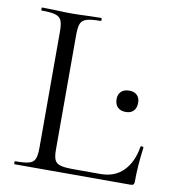

<svg xmlns="http://www.w3.org/2000/svg" viewBox="-73 -690 680 754"><g transform="rotate(10 266.5 -312.5)"><path d="M185 -85Q185 -57 191 -44Q197 -31 213.5 -26Q230 -21 266 -21H374Q431 -21 465.5 -56.5Q500 -92 510 -154Q510 -156 514 -156Q517 -156 519.5 -155Q522 -154 522 -152Q512 -78 512 -15Q512 -7 509 -3.5Q506 0 497 0H35Q33 0 33 -6Q33 -12 35 -12Q73 -12 90.5 -17Q108 -22 114 -36.5Q120 -51 120 -81V-544Q120 -574 114 -588Q108 -602 90.5 -607.5Q73 -613 35 -613Q33 -613 33 -619Q33 -625 35 -625L84 -624Q126 -622 152 -622Q181 -622 223 -624L270 -625Q273 -625 273 -619Q273 -613 270 -613Q233 -613 215 -607.5Q197 -602 191 -587.5Q185 -573 185 -543ZM385 -322Q385 -341 396.5 -352Q408 -363 429 -363Q449 -363 460 -352Q471 -341 471 -322Q471 -301 460 -289.5Q449 -278 429 -278Q408 -278 396.5 -289.5Q385 -301 385 -322Z"/></g></svg>

Font: Cormorant Garamond
Style: Regular
Weight: 400
Designer: Christian Thalmann (Catharsis Fonts)
Version: Version 3.000